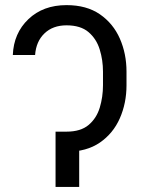

<svg xmlns="http://www.w3.org/2000/svg" viewBox="-20 -741 579 761"><path d="M222.7 -219.2H243.7Q299.8 -219.2 331.3 -245.8Q362.8 -272.5 375.5 -314.7Q388.2 -356.9 388.2 -403.3V-457Q388.2 -502.9 375.2 -544.9Q362.3 -586.9 330.8 -613.8Q299.3 -640.6 243.7 -640.6Q189.5 -640.6 156.2 -608.6Q123 -576.7 119.1 -522.9H30.8Q34.2 -609.4 92.5 -665Q150.9 -720.7 243.7 -720.7Q323.2 -720.7 376 -684.3Q428.7 -647.9 455.1 -587.9Q481.4 -527.8 481.4 -457V-403.3Q481.4 -332.5 455.1 -272.5Q428.7 -212.4 376 -176Q323.2 -139.6 243.7 -139.6H222.7ZM293.9 -219.2V0H200.2V-219.2Z"/></svg>

Font: RobotoDEMO
Style: Regular
Weight: 400
Designer: Christian Robertson
Foundry: Google
Version: Version 2.136